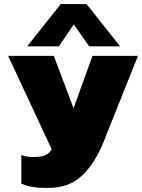

<svg xmlns="http://www.w3.org/2000/svg" viewBox="-20 -749 699 945"><path d="M114 -521 279 -729H406L571 -521H419L343 -629L270 -521ZM216 176Q172 176 143 171.5Q114 167 85 155V14Q100 20 114.5 22Q129 24 145 24Q180 24 199.5 16.5Q219 9 235 -13L20 -474H245L342 -216L435 -474H659L490 -51Q448 54 384 115Q320 176 216 176Z"/></svg>

Font: Kanit ExtraBold
Style: Regular
Weight: 800
Designer: Katatrad Team
Foundry: CadsonDemak
Version: Version 2.000; ttfautohint (v1.8.3)